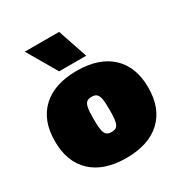

<svg xmlns="http://www.w3.org/2000/svg" viewBox="-172 -857 943 994"><g transform="rotate(-30 299.0 -360.0)"><path d="M578 -250Q578 -126 505 -58Q432 10 299 10Q166 10 93 -58Q20 -126 20 -250Q20 -374 93 -442Q166 -510 299 -510Q432 -510 505 -442Q578 -374 578 -250ZM251 -250Q251 -207 255 -185Q259 -163 269 -154Q279 -145 299 -145Q319 -145 329 -154Q339 -163 343 -185Q347 -207 347 -250Q347 -293 343 -315Q339 -337 329 -346Q319 -355 299 -355Q279 -355 269 -346Q259 -337 255 -315Q251 -293 251 -250ZM382 -553H220L117 -730H322Z"/></g></svg>

Font: Work Sans Black
Style: Regular
Weight: 900
Designer: Wei Huang
Foundry: Wei Huang
Version: Version 1.500